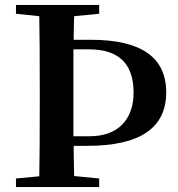

<svg xmlns="http://www.w3.org/2000/svg" viewBox="-20 -762 725 782"><path d="M343 -561H279Q279 -561 279 -395V-346Q279 -346 279 -207H343Q431 -207 477.5 -254.5Q524 -302 524 -385Q524 -561 343 -561ZM336 -168H280Q280 -127 282 -45L384 -35V0H45V-35L140 -44Q142 -143 142 -346V-395Q142 -596 140 -696L45 -706V-742H384V-706L282 -696Q280 -632 280 -600H350Q657 -600 657 -386Q657 -168 336 -168Z"/></svg>

Font: Swei Spring CJKtc
Style: Bold
Weight: 700
Version: Version 1.021